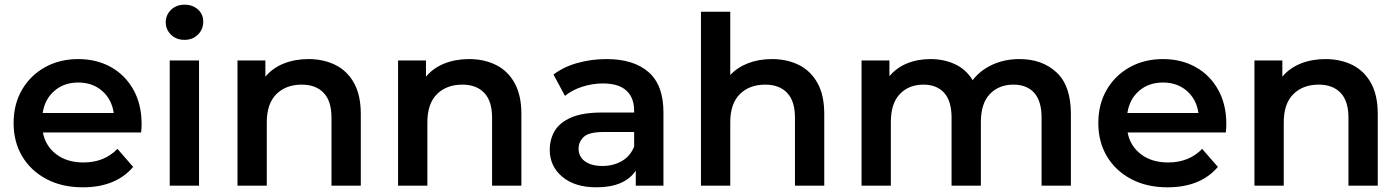

<svg xmlns="http://www.w3.org/2000/svg" viewBox="-20 -792 5974 819"><path d="M333 7Q244 7 177.5 -28.5Q111 -64 74.5 -125.5Q38 -187 38 -267Q38 -347 73.5 -408.5Q109 -470 171.5 -505Q234 -540 314 -540Q392 -540 453 -506Q514 -472 549 -409.5Q584 -347 584 -264Q584 -256 583.5 -246Q583 -236 582 -227H163Q174 -169 220 -134Q266 -99 336 -99Q425 -99 481 -157L548 -80Q474 7 333 7ZM162 -310H465Q457 -368 416 -404Q375 -440 314 -440Q253 -440 212 -404.5Q171 -369 162 -310Z M704 0V-534H829V0ZM767 -622Q732 -622 709.5 -644Q687 -666 687 -697Q687 -728 709.5 -750Q732 -772 767 -772Q802 -772 824.5 -751.5Q847 -731 847 -700Q847 -667 824.5 -644.5Q802 -622 767 -622Z M993 0V-534H1112V-465Q1143 -502 1190.5 -521Q1238 -540 1296 -540Q1360 -540 1410.5 -515Q1461 -490 1490 -438Q1519 -386 1519 -306V0H1394V-290Q1394 -361 1360.5 -396Q1327 -431 1267 -431Q1200 -431 1159 -390.5Q1118 -350 1118 -270V0Z M1678 0V-534H1797V-465Q1828 -502 1875.5 -521Q1923 -540 1981 -540Q2045 -540 2095.5 -515Q2146 -490 2175 -438Q2204 -386 2204 -306V0H2079V-290Q2079 -361 2045.5 -396Q2012 -431 1952 -431Q1885 -431 1844 -390.5Q1803 -350 1803 -270V0Z M2692 0V-64Q2644 7 2524 7Q2432 7 2378.5 -38Q2325 -83 2325 -153Q2325 -198 2346.5 -234Q2368 -270 2417 -291Q2466 -312 2547 -312H2685V-320Q2685 -375 2652 -405.5Q2619 -436 2552 -436Q2507 -436 2463.5 -422Q2420 -408 2390 -383L2341 -474Q2384 -507 2443.5 -523.5Q2503 -540 2567 -540Q2683 -540 2746.5 -484.5Q2810 -429 2810 -313V0ZM2685 -167V-229H2556Q2492 -229 2470 -208Q2448 -187 2448 -158Q2448 -124 2475 -104Q2502 -84 2550 -84Q2596 -84 2632.5 -105Q2669 -126 2685 -167Z M2970 0V-742H3095V-472Q3126 -505 3171.5 -522.5Q3217 -540 3273 -540Q3337 -540 3387.5 -515Q3438 -490 3467 -438Q3496 -386 3496 -306V0H3371V-290Q3371 -361 3337.5 -396Q3304 -431 3244 -431Q3177 -431 3136 -390.5Q3095 -350 3095 -270V0Z M3655 0V-534H3774V-467Q3804 -503 3849 -521.5Q3894 -540 3949 -540Q4007 -540 4054 -518Q4101 -496 4129 -450Q4161 -492 4213 -516Q4265 -540 4329 -540Q4426 -540 4487 -483Q4548 -426 4548 -306V0H4423V-290Q4423 -361 4391.5 -396Q4360 -431 4303 -431Q4241 -431 4202.5 -391Q4164 -351 4164 -271V0H4039V-290Q4039 -361 4007.5 -396Q3976 -431 3919 -431Q3857 -431 3818.5 -391Q3780 -351 3780 -271V0Z M4960 7Q4871 7 4804.5 -28.5Q4738 -64 4701.5 -125.5Q4665 -187 4665 -267Q4665 -347 4700.5 -408.5Q4736 -470 4798.5 -505Q4861 -540 4941 -540Q5019 -540 5080 -506Q5141 -472 5176 -409.5Q5211 -347 5211 -264Q5211 -256 5210.5 -246Q5210 -236 5209 -227H4790Q4801 -169 4847 -134Q4893 -99 4963 -99Q5052 -99 5108 -157L5175 -80Q5101 7 4960 7ZM4789 -310H5092Q5084 -368 5043 -404Q5002 -440 4941 -440Q4880 -440 4839 -404.5Q4798 -369 4789 -310Z M5331 0V-534H5450V-465Q5481 -502 5528.5 -521Q5576 -540 5634 -540Q5698 -540 5748.5 -515Q5799 -490 5828 -438Q5857 -386 5857 -306V0H5732V-290Q5732 -361 5698.5 -396Q5665 -431 5605 -431Q5538 -431 5497 -390.5Q5456 -350 5456 -270V0Z"/></svg>

Font: Montserrat SemiBold
Style: Regular
Weight: 600
Designer: Julieta Ulanovsky
Foundry: Julieta Ulanovsky
Version: Version 9.000; ttfautohint (v1.8.4.7-5d5b)